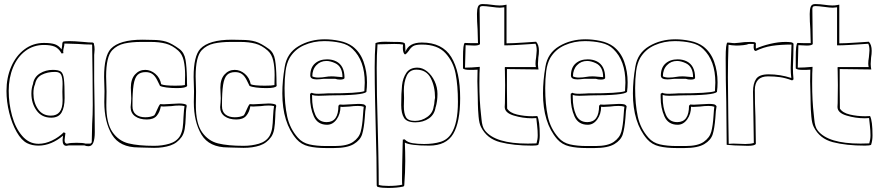

<svg xmlns="http://www.w3.org/2000/svg" viewBox="-20 -713 4330 948"><path d="M447 -187 448 -60Q448 -28 441 -9.5Q434 9 417 9Q406 9 397 5H319Q311 7 308 7Q289 7 289 -21Q289 -29 291 -43Q264 -20 233 -7Q202 6 170 6Q138 6 114 -6Q86 -20 62.5 -61Q39 -102 25.5 -156.5Q12 -211 12 -264Q12 -330 35.5 -384Q59 -438 101 -469.5Q143 -501 197 -501Q232 -501 251 -494.5Q270 -488 284 -469Q285 -476 286.5 -485Q288 -494 288 -501L291 -507Q299 -510 324 -510Q346 -510 392 -506Q419 -503 439 -503L444 -498V-494Q447 -485 447 -469Q447 -460 446 -453.5Q445 -447 445 -442V-314Q445 -271 447 -187ZM435 -101Q438 -148 438 -194L437 -342Q435 -442 435 -490Q434 -491 434 -493Q400 -493 365 -496Q321 -498 298 -498Q298 -489 295 -478Q294 -474 293 -469.5Q292 -465 292 -458L293 -452Q293 -451 293.5 -451Q294 -451 294 -451Q288 -449 285 -449H284L283 -451Q269 -475 249.5 -483Q230 -491 197 -491Q145 -491 105.5 -461.5Q66 -432 44.5 -380Q23 -328 23 -265Q23 -202 39.5 -141.5Q56 -81 89.5 -42Q123 -3 170 -3Q203 -3 236.5 -19Q270 -35 295 -60Q297 -58 303 -56Q303 -51 301 -39.5Q299 -28 299 -22Q299 -15 300.5 -11Q302 -7 307 -4H314Q326 -8 358 -8Q390 -8 402 -4H427L433 -10Q433 -39 435 -101ZM299 -229Q299 -183 284 -157.5Q269 -132 233 -132Q186 -132 160.5 -167.5Q135 -203 135 -251Q135 -279 144 -301L143 -300Q149 -333 177 -350.5Q205 -368 241 -368Q269 -368 280.5 -359.5Q292 -351 295.5 -323.5Q299 -296 299 -229ZM288 -260 289 -299Q289 -327 282.5 -342.5Q276 -358 252 -358Q214 -358 186.5 -344Q159 -330 153 -297Q145 -280 145 -252Q145 -207 167.5 -174.5Q190 -142 231 -142Q289 -142 289 -216Z M897 -134Q896 -100 892 -76.5Q888 -53 877 -37Q855 -6 820.5 5.5Q786 17 741 17L700 16Q688 15 664 15Q571 15 533 -48Q495 -111 495 -209L496 -262Q496 -286 495 -298L494 -333Q494 -436 527 -472Q570 -517 683 -517L732 -516Q772 -516 800 -507.5Q828 -499 866 -471Q890 -453 896 -418Q902 -383 903 -326Q903 -299 904 -289Q899 -278 853 -278Q826 -278 802.5 -281Q779 -284 770 -289Q767 -295 756.5 -316.5Q746 -338 732.5 -347.5Q719 -357 699 -357Q673 -357 659 -343Q645 -329 639.5 -293.5Q634 -258 634 -190Q634 -161 651.5 -147.5Q669 -134 697 -134Q723 -134 741 -143Q746 -148 756 -172Q757 -175 762.5 -186Q768 -197 771 -199Q776 -198 788 -198Q799 -198 825 -200Q851 -202 864 -202Q888 -202 900 -196L902 -190Q899 -177 898 -158.5Q897 -140 897 -134ZM865 -192Q845 -192 826 -189Q798 -187 788 -187Q778 -187 774 -188Q769 -159 753.5 -141Q738 -123 705 -123Q669 -123 647 -139Q625 -155 625 -184Q625 -191 627 -207L628 -228Q628 -243 627 -252L626 -280Q626 -322 646.5 -345Q667 -368 697 -368Q724 -368 747 -348.5Q770 -329 776 -297Q791 -290 846 -290Q881 -290 893 -293L894 -342Q894 -383 887 -414Q880 -445 860 -463Q831 -489 799 -497.5Q767 -506 724 -506H677Q629 -506 593.5 -498Q558 -490 534 -465Q504 -433 504 -336L505 -298Q506 -286 506 -261L505 -194Q505 -104 535.5 -60.5Q566 -17 614.5 -5Q663 7 741 7Q781 7 816.5 -3.5Q852 -14 869 -42Q879 -61 882 -82Q885 -103 886 -135Q888 -172 891 -189Q880 -192 865 -192Z M1339 -134Q1338 -100 1334 -76.5Q1330 -53 1319 -37Q1297 -6 1262.5 5.5Q1228 17 1183 17L1142 16Q1130 15 1106 15Q1013 15 975 -48Q937 -111 937 -209L938 -262Q938 -286 937 -298L936 -333Q936 -436 969 -472Q1012 -517 1125 -517L1174 -516Q1214 -516 1242 -507.5Q1270 -499 1308 -471Q1332 -453 1338 -418Q1344 -383 1345 -326Q1345 -299 1346 -289Q1341 -278 1295 -278Q1268 -278 1244.5 -281Q1221 -284 1212 -289Q1209 -295 1198.5 -316.5Q1188 -338 1174.5 -347.5Q1161 -357 1141 -357Q1115 -357 1101 -343Q1087 -329 1081.5 -293.5Q1076 -258 1076 -190Q1076 -161 1093.5 -147.5Q1111 -134 1139 -134Q1165 -134 1183 -143Q1188 -148 1198 -172Q1199 -175 1204.5 -186Q1210 -197 1213 -199Q1218 -198 1230 -198Q1241 -198 1267 -200Q1293 -202 1306 -202Q1330 -202 1342 -196L1344 -190Q1341 -177 1340 -158.5Q1339 -140 1339 -134ZM1307 -192Q1287 -192 1268 -189Q1240 -187 1230 -187Q1220 -187 1216 -188Q1211 -159 1195.5 -141Q1180 -123 1147 -123Q1111 -123 1089 -139Q1067 -155 1067 -184Q1067 -191 1069 -207L1070 -228Q1070 -243 1069 -252L1068 -280Q1068 -322 1088.5 -345Q1109 -368 1139 -368Q1166 -368 1189 -348.5Q1212 -329 1218 -297Q1233 -290 1288 -290Q1323 -290 1335 -293L1336 -342Q1336 -383 1329 -414Q1322 -445 1302 -463Q1273 -489 1241 -497.5Q1209 -506 1166 -506H1119Q1071 -506 1035.5 -498Q1000 -490 976 -465Q946 -433 946 -336L947 -298Q948 -286 948 -261L947 -194Q947 -104 977.5 -60.5Q1008 -17 1056.5 -5Q1105 7 1183 7Q1223 7 1258.5 -3.5Q1294 -14 1311 -42Q1321 -61 1324 -82Q1327 -103 1328 -135Q1330 -172 1333 -189Q1322 -192 1307 -192Z M1651 -191 1657 -197Q1662 -196 1674 -196Q1685 -196 1711 -198Q1737 -200 1749 -200Q1765 -200 1774 -198Q1783 -196 1787 -188Q1783 -169 1781 -130Q1777 -79 1768 -50Q1759 -21 1726.5 -1.5Q1694 18 1628 18H1590Q1540 18 1504 9.5Q1468 1 1444 -26Q1374 -107 1374 -252Q1374 -314 1386 -384Q1397 -451 1454 -485Q1511 -519 1584 -519Q1619 -519 1657 -511Q1695 -503 1721 -484Q1758 -456 1775 -408.5Q1792 -361 1792 -306Q1792 -282 1789 -259Q1772 -242 1611 -242Q1595 -242 1586 -241L1553 -240Q1533 -240 1521 -244V-233Q1521 -182 1537 -146Q1553 -110 1593 -110Q1651 -110 1651 -191ZM1519 -255Q1528 -250 1553 -250Q1569 -250 1580 -251Q1591 -252 1597 -252Q1750 -252 1779 -263Q1781 -291 1781 -305Q1781 -414 1721 -471Q1699 -493 1661 -501.5Q1623 -510 1581 -510Q1527 -510 1481 -489.5Q1435 -469 1410 -427Q1395 -400 1390 -362Q1385 -324 1385 -278Q1385 -198 1398 -138Q1411 -78 1451 -33Q1473 -8 1507.5 0Q1542 8 1590 8H1634Q1694 8 1723.5 -12.5Q1753 -33 1761 -63Q1769 -93 1772 -141Q1774 -173 1776 -186Q1765 -190 1747 -190Q1727 -190 1706 -187Q1680 -185 1671 -185L1661 -186Q1661 -150 1642 -123.5Q1623 -97 1595 -97Q1548 -97 1529.5 -138.5Q1511 -180 1511 -232V-250Q1518 -255 1519 -255ZM1660 -320Q1645 -320 1635 -324H1580Q1553 -321 1544 -321Q1512 -321 1512 -340Q1512 -379 1535 -399.5Q1558 -420 1595 -420Q1620 -420 1640 -410Q1681 -389 1681 -329Q1681 -324 1674.5 -322Q1668 -320 1660 -320ZM1522 -336Q1534 -330 1551 -330Q1562 -330 1570.5 -331Q1579 -332 1585 -333Q1602 -336 1618 -336Q1629 -336 1647 -334Q1663 -332 1671 -332Q1671 -384 1635 -401Q1611 -412 1592 -412Q1562 -412 1542 -391Q1522 -370 1522 -336Z M1897 215Q1866 215 1850 211L1843 209L1840 203Q1840 74 1835 -88Q1834 -125 1832 -216.5Q1830 -308 1830 -381Q1830 -447 1834 -500Q1848 -507 1882 -507L1925 -506H1941Q1974 -506 1979 -498V-497Q1981 -493 1981 -479Q1981 -465 1982 -457Q1998 -503 2063 -503Q2164 -503 2208 -431.5Q2252 -360 2252 -228Q2252 -109 2217.5 -51.5Q2183 6 2099 6Q2005 6 1979 -9Q1981 39 1981 82Q1981 135 1976 203L1972 208Q1940 215 1897 215ZM1966 199Q1965 195 1965 170Q1965 125 1968 2L1969 -24H1971L1979 -25V-24Q1992 -10 2017.5 -6Q2043 -2 2074 -2Q2120 -2 2154.5 -12.5Q2189 -23 2208 -53Q2241 -103 2241 -211Q2241 -290 2229.5 -349.5Q2218 -409 2179 -451Q2140 -493 2063 -493Q2033 -493 2020.5 -485.5Q2008 -478 1999 -463Q1995 -458 1990.5 -452.5Q1986 -447 1980 -444Q1969 -450 1969 -478L1970 -493Q1956 -496 1927 -496L1885 -495Q1871 -494 1844 -494Q1840 -443 1840 -378Q1840 -250 1845 -90Q1846 -53 1848 37.5Q1850 128 1850 200Q1865 205 1898 205Q1938 205 1966 199ZM2031 -109Q1989 -109 1975 -131Q1961 -153 1961 -194Q1961 -255 1965 -291.5Q1969 -328 1986.5 -353.5Q2004 -379 2041 -379Q2066 -379 2089 -360.5Q2112 -342 2126 -312Q2140 -282 2140 -249Q2140 -213 2131 -183V-185Q2126 -148 2098 -128.5Q2070 -109 2031 -109ZM2036 -369Q2002 -369 1988 -338.5Q1974 -308 1974 -265L1975 -229L1974 -188Q1974 -153 1984.5 -134.5Q1995 -116 2029 -116Q2062 -116 2089.5 -135.5Q2117 -155 2121 -186Q2123 -192 2124 -199.5Q2125 -207 2125 -210Q2125 -213 2126 -219.5Q2127 -226 2128 -230Q2128 -286 2106.5 -327.5Q2085 -369 2036 -369Z M2568 -503Q2589 -505 2627 -507Q2641 -492 2641 -462Q2641 -446 2638 -429Q2636 -407 2636 -397Q2636 -387 2637 -382L2639 -370L2483 -372V-275Q2483 -210 2484 -177Q2497 -156 2533 -147.5Q2569 -139 2609 -139Q2626 -139 2633 -140Q2645 -116 2645 -44Q2645 -19 2638 2Q2631 6 2608 6Q2515 6 2449.5 -11Q2384 -28 2355 -86Q2346 -103 2343 -137.5Q2340 -172 2339.5 -199Q2339 -226 2339 -232Q2337 -286 2337 -312Q2337 -350 2338 -369Q2329 -368 2316.5 -368Q2304 -368 2299 -368Q2273 -368 2266 -375V-385V-428Q2266 -497 2275 -501Q2286 -500 2307 -500H2340Q2340 -521 2338 -569Q2335 -607 2335 -644Q2335 -667 2340 -680Q2345 -693 2362 -693Q2375 -693 2385.5 -692Q2396 -691 2403 -690Q2431 -686 2446 -686Q2462 -686 2470 -688L2481 -690V-499Q2510 -499 2568 -503ZM2449 -675Q2435 -675 2407 -679Q2377 -683 2364 -683Q2354 -683 2351 -679.5Q2348 -676 2348 -669L2349 -582Q2350 -553 2350 -495Q2343 -488 2321 -488Q2309 -488 2299 -489Q2289 -490 2279 -490L2276 -379Q2307 -379 2349 -383Q2347 -357 2347 -302Q2347 -216 2355 -148Q2356 -141 2357.5 -123.5Q2359 -106 2363 -92Q2367 -78 2375 -68Q2426 -4 2586 -4Q2616 -4 2629 -5Q2635 -25 2635 -45Q2635 -67 2632 -93.5Q2629 -120 2628 -130Q2622 -129 2606 -129Q2561 -129 2516.5 -142.5Q2472 -156 2472 -185L2473 -204L2474 -293Q2474 -343 2473 -362Q2472 -381 2473 -382H2626Q2624 -392 2624 -398Q2624 -413 2627 -429Q2627 -434 2628.5 -445Q2630 -456 2630 -464Q2630 -485 2624 -497L2579 -494Q2565 -493 2530.5 -491Q2496 -489 2470 -489V-677Q2456 -675 2449 -675Z M2938 -191 2944 -197Q2949 -196 2961 -196Q2972 -196 2998 -198Q3024 -200 3036 -200Q3052 -200 3061 -198Q3070 -196 3074 -188Q3070 -169 3068 -130Q3064 -79 3055 -50Q3046 -21 3013.5 -1.5Q2981 18 2915 18H2877Q2827 18 2791 9.5Q2755 1 2731 -26Q2661 -107 2661 -252Q2661 -314 2673 -384Q2684 -451 2741 -485Q2798 -519 2871 -519Q2906 -519 2944 -511Q2982 -503 3008 -484Q3045 -456 3062 -408.5Q3079 -361 3079 -306Q3079 -282 3076 -259Q3059 -242 2898 -242Q2882 -242 2873 -241L2840 -240Q2820 -240 2808 -244V-233Q2808 -182 2824 -146Q2840 -110 2880 -110Q2938 -110 2938 -191ZM2806 -255Q2815 -250 2840 -250Q2856 -250 2867 -251Q2878 -252 2884 -252Q3037 -252 3066 -263Q3068 -291 3068 -305Q3068 -414 3008 -471Q2986 -493 2948 -501.5Q2910 -510 2868 -510Q2814 -510 2768 -489.5Q2722 -469 2697 -427Q2682 -400 2677 -362Q2672 -324 2672 -278Q2672 -198 2685 -138Q2698 -78 2738 -33Q2760 -8 2794.5 0Q2829 8 2877 8H2921Q2981 8 3010.5 -12.5Q3040 -33 3048 -63Q3056 -93 3059 -141Q3061 -173 3063 -186Q3052 -190 3034 -190Q3014 -190 2993 -187Q2967 -185 2958 -185L2948 -186Q2948 -150 2929 -123.5Q2910 -97 2882 -97Q2835 -97 2816.5 -138.5Q2798 -180 2798 -232V-250Q2805 -255 2806 -255ZM2947 -320Q2932 -320 2922 -324H2867Q2840 -321 2831 -321Q2799 -321 2799 -340Q2799 -379 2822 -399.5Q2845 -420 2882 -420Q2907 -420 2927 -410Q2968 -389 2968 -329Q2968 -324 2961.5 -322Q2955 -320 2947 -320ZM2809 -336Q2821 -330 2838 -330Q2849 -330 2857.5 -331Q2866 -332 2872 -333Q2889 -336 2905 -336Q2916 -336 2934 -334Q2950 -332 2958 -332Q2958 -384 2922 -401Q2898 -412 2879 -412Q2849 -412 2829 -391Q2809 -370 2809 -336Z M3382 -191 3388 -197Q3393 -196 3405 -196Q3416 -196 3442 -198Q3468 -200 3480 -200Q3496 -200 3505 -198Q3514 -196 3518 -188Q3514 -169 3512 -130Q3508 -79 3499 -50Q3490 -21 3457.5 -1.5Q3425 18 3359 18H3321Q3271 18 3235 9.5Q3199 1 3175 -26Q3105 -107 3105 -252Q3105 -314 3117 -384Q3128 -451 3185 -485Q3242 -519 3315 -519Q3350 -519 3388 -511Q3426 -503 3452 -484Q3489 -456 3506 -408.5Q3523 -361 3523 -306Q3523 -282 3520 -259Q3503 -242 3342 -242Q3326 -242 3317 -241L3284 -240Q3264 -240 3252 -244V-233Q3252 -182 3268 -146Q3284 -110 3324 -110Q3382 -110 3382 -191ZM3250 -255Q3259 -250 3284 -250Q3300 -250 3311 -251Q3322 -252 3328 -252Q3481 -252 3510 -263Q3512 -291 3512 -305Q3512 -414 3452 -471Q3430 -493 3392 -501.5Q3354 -510 3312 -510Q3258 -510 3212 -489.5Q3166 -469 3141 -427Q3126 -400 3121 -362Q3116 -324 3116 -278Q3116 -198 3129 -138Q3142 -78 3182 -33Q3204 -8 3238.5 0Q3273 8 3321 8H3365Q3425 8 3454.5 -12.5Q3484 -33 3492 -63Q3500 -93 3503 -141Q3505 -173 3507 -186Q3496 -190 3478 -190Q3458 -190 3437 -187Q3411 -185 3402 -185L3392 -186Q3392 -150 3373 -123.5Q3354 -97 3326 -97Q3279 -97 3260.5 -138.5Q3242 -180 3242 -232V-250Q3249 -255 3250 -255ZM3391 -320Q3376 -320 3366 -324H3311Q3284 -321 3275 -321Q3243 -321 3243 -340Q3243 -379 3266 -399.5Q3289 -420 3326 -420Q3351 -420 3371 -410Q3412 -389 3412 -329Q3412 -324 3405.5 -322Q3399 -320 3391 -320ZM3253 -336Q3265 -330 3282 -330Q3293 -330 3301.5 -331Q3310 -332 3316 -333Q3333 -336 3349 -336Q3360 -336 3378 -334Q3394 -332 3402 -332Q3402 -384 3366 -401Q3342 -412 3323 -412Q3293 -412 3273 -391Q3253 -370 3253 -336Z M3566 -209Q3563 -316 3563 -426Q3563 -499 3572 -503Q3580 -503 3589 -501.5Q3598 -500 3607 -500Q3614 -500 3630 -502Q3652 -506 3687 -506Q3698 -506 3704 -505Q3710 -504 3712 -500V-473Q3743 -487 3783 -496.5Q3823 -506 3858 -506Q3874 -506 3884.5 -504.5Q3895 -503 3898 -497L3897 -439Q3895 -399 3895 -379Q3895 -350 3898 -321L3891 -316Q3859 -328 3831.5 -332Q3804 -336 3772 -336Q3707 -336 3707 -268Q3707 -202 3710 -136Q3712 -46 3712 -3Q3708 7 3672 7Q3651 7 3640 6L3607 5L3568 2Q3568 -69 3566 -209ZM3703 -469Q3701 -475 3701 -480L3702 -496H3677Q3668 -492 3650 -490Q3632 -488 3615 -488Q3605 -488 3593.5 -489.5Q3582 -491 3577 -492Q3574 -413 3574 -332Q3574 -266 3576 -134Q3578 -46 3578 -3Q3586 -4 3601 -4Q3621 -4 3631 -3L3660 -2Q3685 -2 3702 -7Q3702 -48 3700 -134Q3698 -218 3698 -260Q3698 -301 3713.5 -323.5Q3729 -346 3775 -346Q3832 -346 3887 -328Q3884 -352 3884 -378Q3884 -396 3886 -436Q3888 -474 3888 -493Q3833 -493 3791 -486.5Q3749 -480 3711 -461L3703 -466Z M4211 -503Q4232 -505 4270 -507Q4284 -492 4284 -462Q4284 -446 4281 -429Q4279 -407 4279 -397Q4279 -387 4280 -382L4282 -370L4126 -372V-275Q4126 -210 4127 -177Q4140 -156 4176 -147.5Q4212 -139 4252 -139Q4269 -139 4276 -140Q4288 -116 4288 -44Q4288 -19 4281 2Q4274 6 4251 6Q4158 6 4092.5 -11Q4027 -28 3998 -86Q3989 -103 3986 -137.5Q3983 -172 3982.5 -199Q3982 -226 3982 -232Q3980 -286 3980 -312Q3980 -350 3981 -369Q3972 -368 3959.5 -368Q3947 -368 3942 -368Q3916 -368 3909 -375V-385V-428Q3909 -497 3918 -501Q3929 -500 3950 -500H3983Q3983 -521 3981 -569Q3978 -607 3978 -644Q3978 -667 3983 -680Q3988 -693 4005 -693Q4018 -693 4028.5 -692Q4039 -691 4046 -690Q4074 -686 4089 -686Q4105 -686 4113 -688L4124 -690V-499Q4153 -499 4211 -503ZM4092 -675Q4078 -675 4050 -679Q4020 -683 4007 -683Q3997 -683 3994 -679.5Q3991 -676 3991 -669L3992 -582Q3993 -553 3993 -495Q3986 -488 3964 -488Q3952 -488 3942 -489Q3932 -490 3922 -490L3919 -379Q3950 -379 3992 -383Q3990 -357 3990 -302Q3990 -216 3998 -148Q3999 -141 4000.5 -123.5Q4002 -106 4006 -92Q4010 -78 4018 -68Q4069 -4 4229 -4Q4259 -4 4272 -5Q4278 -25 4278 -45Q4278 -67 4275 -93.5Q4272 -120 4271 -130Q4265 -129 4249 -129Q4204 -129 4159.5 -142.5Q4115 -156 4115 -185L4116 -204L4117 -293Q4117 -343 4116 -362Q4115 -381 4116 -382H4269Q4267 -392 4267 -398Q4267 -413 4270 -429Q4270 -434 4271.5 -445Q4273 -456 4273 -464Q4273 -485 4267 -497L4222 -494Q4208 -493 4173.5 -491Q4139 -489 4113 -489V-677Q4099 -675 4092 -675Z"/></svg>

Font: Londrina Outline
Style: Regular
Weight: 400
Designer: Marcelo Magalhaes
Foundry: Marcelo Magalhães
Version: Version 1.002